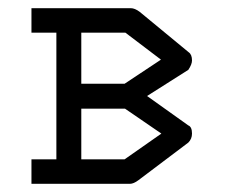

<svg xmlns="http://www.w3.org/2000/svg" viewBox="-20 -499 580 470"><path d="M118 -109V-419H57V-479H300Q310 -479 322 -470L442 -371Q450 -365.5 450 -351Q450 -341.5 441 -328L340 -264L441 -192Q450 -188.5 450 -172Q450 -159 441 -150L319 -58Q307 -49 298 -49H57V-109ZM286 -233H179V-109H285L375 -172ZM285 -294 374 -353 287 -419H179V-294Z"/></svg>

Font: IBM 3270
Style: Regular
Weight: 400
Monospace: yes
Version: Version 2.3.1